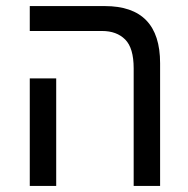

<svg xmlns="http://www.w3.org/2000/svg" viewBox="-20 -612 620 632"><path d="M420 0V-387Q420 -454 392 -482Q364 -510 316 -510H78V-592H325Q507 -592 507 -404V0ZM78 0V-354H165V0Z"/></svg>

Font: Noto Sans Hebrew SemiCondensed
Style: Regular
Weight: 400
Width: 4
Designer: Monotype Design Team
Foundry: Monotype Imaging Inc.
Version: Version 2.004; ttfautohint (v1.8.4.7-5d5b)